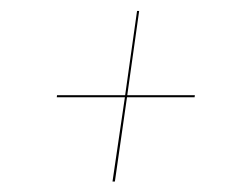

<svg xmlns="http://www.w3.org/2000/svg" viewBox="-20 -509 446 355"><path d="M237.3 -488.8 215.3 -333H340.3L339.8 -329.1H214.8L192.4 -173.3H188L210.9 -329.1H85L85.4 -333H211.4L233.4 -488.8Z"/></svg>

Font: Fira Sans Compressed Four
Style: Italic
Weight: 100
Width: 3
Italic angle: -8°
Designer: Carrois Corporate & Edenspiekermann AG
Foundry: Carrois Corporate GbR & Edenspiekermann AG
Version: Version 4.203;PS 004.203;hotconv 1.0.88;makeotf.lib2.5.64775